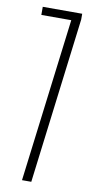

<svg xmlns="http://www.w3.org/2000/svg" viewBox="-86 -778 401 815"><g transform="rotate(10 115.0 -370.0)"><path d="M200 -740V-715L111 0H71L159 -705H30V-740Z"/></g></svg>

Font: Exetegue Light
Style: Regular
Weight: 300
Designer: Fábio Duarte Martins
Foundry: Fábio Duarte Martins
Version: Version 0.001